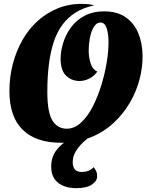

<svg xmlns="http://www.w3.org/2000/svg" viewBox="-20 -720 776 998"><path d="M297 22Q167 22 98 -45.5Q29 -113 29 -246Q29 -320 46.5 -387Q64 -454 96.5 -511.5Q129 -569 175.5 -611Q222 -653 280 -676.5Q338 -700 405 -700Q420 -700 435.5 -698.5Q451 -697 468 -693V-692Q414 -680 373.5 -655Q333 -630 304.5 -591.5Q276 -553 259 -501Q242 -449 234 -384.5Q226 -320 226 -243Q226 -136 252.5 -93.5Q279 -51 327 -51Q367 -51 401.5 -83Q436 -115 462.5 -167Q489 -219 507.5 -280Q526 -341 535.5 -400.5Q545 -460 544 -507Q543 -549 533.5 -576Q524 -603 502 -603Q482 -603 468 -580.5Q454 -558 447.5 -523.5Q441 -489 441 -453Q442 -416 452.5 -386.5Q463 -357 486 -348Q469 -324 444 -311.5Q419 -299 394 -299Q353 -299 324.5 -325.5Q296 -352 295 -413Q295 -453 308 -496Q321 -539 348.5 -577Q376 -615 419.5 -638Q463 -661 522 -661Q588 -661 632 -631Q676 -601 698 -549.5Q720 -498 721 -432Q722 -373 706 -310Q690 -247 656 -188Q622 -129 571 -81.5Q520 -34 451.5 -6Q383 22 297 22ZM377 258Q317 258 281.5 229.5Q246 201 246 146Q246 101 268.5 67.5Q291 34 327.5 12Q364 -10 405 -22L449 -16V-10Q412 15 385 50Q358 85 358 123Q358 174 405 174Q423 174 439 168Q455 162 467 149Q476 161 480.5 171Q485 181 485 196Q485 221 457.5 239.5Q430 258 377 258Z"/></svg>

Font: Sansita Swashed Light ExtraBold
Style: Regular
Weight: 800
Version: Version 1.003